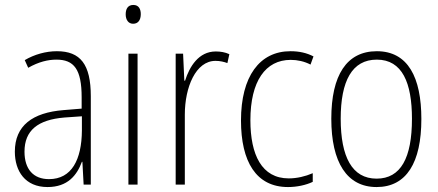

<svg xmlns="http://www.w3.org/2000/svg" viewBox="-20 -746 1772 776"><path d="M210 -539C165 -539 119 -526 80 -503L94 -472C136 -496 174 -505 208 -505C279 -505 310 -466 310 -353V-307L237 -301C111 -291 40 -238 40 -133C40 -54 82 10 172 10C254 10 291 -38 311 -92H313L318 0H347V-357C347 -486 305 -539 210 -539ZM240 -271 311 -276V-218C310 -101 270 -22 178 -22C115 -22 79 -62 79 -133C79 -219 133 -262 240 -271Z M519 -726C496 -726 488 -709 488 -688C488 -667 498 -650 518 -650C539 -650 549 -666 549 -689C549 -709 541 -726 519 -726ZM536 -529H499V0H536Z M852 -538C783 -538 746 -477 728 -420H725L720 -529H690V0H727V-283C727 -393 771 -500 851 -500C869 -500 886 -496 899 -491L907 -527C890 -535 871 -538 852 -538Z M1144 10C1180 10 1217 2 1244 -11V-46C1214 -33 1180 -25 1147 -25C1038 -25 992 -120 992 -260C992 -418 1053 -504 1155 -504C1182 -504 1210 -498 1235 -485L1247 -518C1220 -532 1190 -539 1154 -539C1029 -539 954 -437 954 -259C954 -93 1015 10 1144 10Z M1683 -265C1683 -433 1629 -539 1503 -539C1381 -539 1319 -442 1319 -266C1319 -90 1382 10 1502 10C1623 10 1683 -89 1683 -265ZM1357 -266C1357 -419 1403 -505 1503 -505C1606 -505 1645 -411 1645 -266C1645 -108 1600 -24 1502 -24C1403 -24 1357 -112 1357 -266Z"/></svg>

Font: Noto Sans Gujarati Condensed ExtraLight
Style: Regular
Weight: 200
Width: 3
Designer: Jelle Bosma - Monotype Design Team, Universal Thirst
Foundry: Monotype Imaging Inc.
Version: Version 2.106